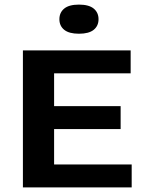

<svg xmlns="http://www.w3.org/2000/svg" viewBox="-20 -814 634 834"><path d="M79.5 0V-595H547.5V-495.5H215V-99.5H552V0ZM154.5 -253.5V-353H504V-253.5ZM323 -667.5Q280 -667.5 259 -684.5Q238 -701.5 238 -730.5Q238 -759.5 259 -776.8Q280 -794 323 -794Q366 -794 387 -776.8Q408 -759.5 408 -730.5Q408 -701.5 387 -684.5Q366 -667.5 323 -667.5Z"/></svg>

Font: Encode Sans SC SemiExpanded SemiBold
Style: Regular
Weight: 600
Width: 6
Designer: Multiple Designers
Foundry: Impallari Type
Version: Version 3.002